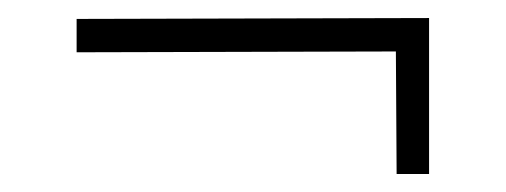

<svg xmlns="http://www.w3.org/2000/svg" viewBox="-20 -402 561 213"><path d="M456 -382V-345L65 -344V-381ZM456 -375V-209H420L419 -375Z"/></svg>

Font: Public Sans Thin
Style: Regular
Weight: 100
Designer: The Public Sans project authors (U.S. Web Design System). Libre Franklin designed by Pablo Impallari and Rodrigo Fuenzal
Version: Version 1.008